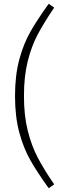

<svg xmlns="http://www.w3.org/2000/svg" viewBox="-20 -855 364 1010"><path d="M265 -815Q211 -735 178.5 -674Q146 -613 126 -533.5Q106 -454 106 -350Q106 -247 126 -167.5Q146 -88 178.5 -26Q211 36 265 115L236 135Q175 50 139.5 -12.5Q104 -75 81.5 -158Q59 -241 59 -350Q59 -459 81.5 -542Q104 -625 139.5 -687.5Q175 -750 236 -835Z"/></svg>

Font: FiraGO ExtraLight
Style: Regular
Weight: 200
Designer: bBox Type
Foundry: bBox Type GmbH
Version: Version 1.001